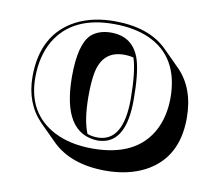

<svg xmlns="http://www.w3.org/2000/svg" viewBox="-62 -512 747 652"><g transform="rotate(10 311.0 -186.5)"><path d="M41 -205.1Q41 -352.1 151.9 -410.2Q209 -439.5 285.2 -439Q403.3 -438.5 465.8 -376.5L522.5 -319.8Q581.5 -259.8 581.5 -157.2Q581.5 -20 476.1 36.1Q418.5 66.4 339.4 66.4Q219.7 65.9 154.3 1L98.1 -55.2Q41.5 -113.3 41 -205.1ZM334.5 -332.5Q260.7 -332.5 245.6 -253.4Q239.7 -223.1 239.7 -171.4Q240.2 -89.8 258.8 -45.9Q275.9 -39.6 296.9 -40Q382.3 -42.5 382.8 -187Q382.3 -284.7 367.2 -328.6Q352.1 -332.5 334.5 -332.5ZM277.8 -398.9Q356 -398.9 379.4 -322.8Q393.1 -276.4 393.1 -187Q393.1 -41 308.6 -30.8Q302.2 -30.3 296.9 -29.8Q173.8 -33.2 172.9 -228Q172.9 -339.8 210 -375.5Q235.4 -398.4 277.8 -398.9ZM50.8 -205.1Q50.8 -80.1 152.3 -27.8Q207.5 0 283.2 0Q436.5 0 490.7 -105Q514.6 -152.3 515.1 -213.9Q515.1 -357.9 402.8 -407.2Q353 -428.7 285.2 -429.2Q140.1 -430.2 81.5 -331.1Q51.3 -278.3 50.8 -205.1Z"/></g></svg>

Font: Linux Biolinum Shadow O
Style: Bold
Weight: 700
Designer: Philipp H. Poll
Foundry: Philipp H. Poll
Version: Version 0.9.2